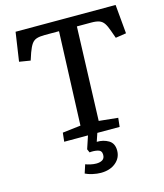

<svg xmlns="http://www.w3.org/2000/svg" viewBox="-133 -799 965 1131"><g transform="rotate(-15 349.0 -233.5)"><path d="M341 233Q318 233 291 227Q264 221 247 212L264 160Q276 165 294.5 169Q313 173 329 173Q352 173 366.5 164Q381 155 381 133Q381 107 357 101.5Q333 96 307 99L298 78L324 0H179L185 -54L296 -67L318 -637H231Q200 -637 181.5 -631Q163 -625 151 -608Q139 -591 127 -558L112 -513L44 -524L70 -700H680L696 -523L631 -513L615 -558Q604 -590 592.5 -607Q581 -624 563 -630.5Q545 -637 515 -637H427L407 -66L523 -54L517 0H381L364 50Q404 49 435.5 67.5Q467 86 467 130Q467 175 432 204Q397 233 341 233Z"/></g></svg>

Font: Literata 7pt Medium
Style: Italic
Weight: 500
Italic angle: -2°
Designer: Latin by Veronika Burian and Jose Scaglione. Greek by Irene Vlachou. Cyrillic by Vera Evstafieva
Foundry: TypeTogether
Version: Version 3.002